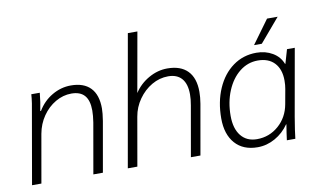

<svg xmlns="http://www.w3.org/2000/svg" viewBox="-76 -901 1781 1070"><g transform="rotate(-10 814.5 -366.0)"><path d="M93 -378Q109 -460 111 -500H159Q154 -447 144 -399H148Q179 -451 229.5 -480.5Q280 -510 336 -510Q409 -510 447 -470.5Q485 -431 485 -354Q485 -328 478 -284L428 0H374L424 -285Q430 -323 430 -352Q430 -409 405.5 -437Q381 -465 331 -465Q284 -465 241 -440Q198 -415 168 -371.5Q138 -328 128 -273L80 0H27Z M700 -742H754L694 -404Q725 -452 776 -481Q827 -510 882 -510Q957 -510 996.5 -469.5Q1036 -429 1036 -351Q1036 -320 1030 -284L980 0H926L976 -285Q982 -318 982 -346Q982 -405 955.5 -435.5Q929 -466 879 -466Q830 -466 786 -440.5Q742 -415 711 -371Q680 -327 671 -274L623 0H569Z M1130 -183Q1130 -277 1162.5 -351.5Q1195 -426 1253 -468Q1311 -510 1386 -510Q1437 -510 1477 -486.5Q1517 -463 1533 -421H1535L1558 -500H1602L1535 -122Q1521 -39 1517 0H1469Q1474 -40 1482 -88H1480Q1449 -43 1402 -16.5Q1355 10 1303 10Q1221 10 1175.5 -41.5Q1130 -93 1130 -183ZM1495 -200 1510 -283Q1514 -304 1514 -330Q1514 -394 1480.5 -430Q1447 -466 1386 -466Q1329 -466 1283 -429.5Q1237 -393 1210.5 -329.5Q1184 -266 1184 -188Q1184 -116 1216.5 -75.5Q1249 -35 1307 -35Q1377 -35 1429.5 -81Q1482 -127 1495 -200ZM1478 -687H1538L1425 -554H1381Z"/></g></svg>

Font: Sarabun ExtraLight
Style: Italic
Weight: 275
Italic angle: -10°
Designer: Suppakit Chalermlarp | Katatrad Co.,Ltd.
Foundry: Cadson Demak Co.,Ltd.
Version: Version 1.000; ttfautohint (v1.6)